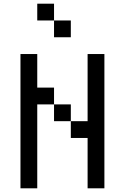

<svg xmlns="http://www.w3.org/2000/svg" viewBox="-20 -1020 676 1040"><path d="M90.9 -727.3V0H181.8V-454.5H272.7V-545.5H181.8V-727.3ZM454.5 -272.7V0H545.5V-727.3H454.5V-363.6H363.6V-272.7ZM363.6 -363.6V-454.5H272.7V-363.6ZM181.8 -1000V-909.1H272.7V-1000ZM272.7 -909.1V-818.2H363.6V-909.1Z"/></svg>

Font: Departure Mono
Style: Regular
Weight: 400
Monospace: yes
Designer: Helena Zhang
Version: Version 1.500;Glyphs 3.3.1 (3343)